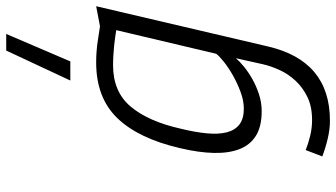

<svg xmlns="http://www.w3.org/2000/svg" viewBox="-246 -584 1055 602"><g transform="rotate(-90 281.0 -283.5)"><path d="M389 -590H329L423 -791H475ZM241 -46Q266 -46 294 -56.5Q322 -67 346.5 -81Q371 -95 389.5 -110Q408 -125 413 -133L487 -446Q480 -447 467.5 -449Q455 -451 440 -452.5Q425 -454 408.5 -455Q392 -456 377 -456Q294 -456 247.5 -401Q201 -346 178 -244Q167 -199 163.5 -162.5Q160 -126 166.5 -100Q173 -74 191 -60Q209 -46 241 -46ZM111 148Q131 156 155.5 162Q180 168 205 168Q247 168 277 153.5Q307 139 328 116.5Q349 94 361.5 67Q374 40 380 14L399 -71Q390 -60 373 -46Q356 -32 334 -19.5Q312 -7 286 1.5Q260 10 233 10Q185 10 156 -8Q127 -26 114 -59.5Q101 -93 102 -140Q103 -187 117 -246Q147 -376 211 -442.5Q275 -509 386 -509Q420 -509 453 -504Q486 -499 499 -497L562 -509L436 29Q391 224 203 224Q176 224 146.5 217Q117 210 91 200Z"/></g></svg>

Font: Panefresco 250wt
Style: Italic
Weight: 300
Version: Version 1.000